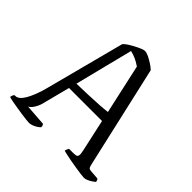

<svg xmlns="http://www.w3.org/2000/svg" viewBox="-185 -880 1040 1040"><g transform="rotate(45 335.5 -360.0)"><path d="M182 0Q177 0 161.5 -1.5Q146 -3 125.5 -6Q105 -9 83 -12.5Q61 -16 41.5 -19.5Q22 -23 10 -27Q10 -34 13.5 -41.5Q17 -49 21 -51H28Q39 -51 51 -61Q63 -71 74.5 -90.5Q86 -110 97.5 -139.5Q109 -169 119 -208L237 -659Q245 -668 260 -678Q275 -688 293 -697.5Q311 -707 326.5 -713.5Q342 -720 350 -720Q363 -720 380.5 -711.5Q398 -703 416.5 -691Q435 -679 446 -668L580 -79Q583 -67 586 -61Q589 -55 603 -53L656 -49Q658 -47 660.5 -44.5Q663 -42 664 -30Q657 -24 646 -17Q635 -10 623.5 -5Q612 0 601 0Q593 0 575 -2.5Q557 -5 534.5 -8.5Q512 -12 490 -16Q468 -20 450.5 -24Q433 -28 425 -30Q425 -36 428.5 -43Q432 -50 434 -54H460Q478 -54 487 -56Q496 -58 498 -68.5Q500 -79 494 -105L454 -287H201L162 -135Q157 -113 148.5 -97Q140 -81 131.5 -71.5Q123 -62 115 -59L239 -50Q241 -48 243 -43Q245 -38 245 -30Q236 -21 225 -14.5Q214 -8 202.5 -4Q191 0 182 0ZM213 -332Q254 -333 298.5 -334.5Q343 -336 381.5 -338.5Q420 -341 442 -344L379 -629Q357 -644 337 -653Q317 -662 297 -666Z"/></g></svg>

Font: Texturina Medium 12pt ExtraLight
Style: Regular
Weight: 250
Version: Version 1.002